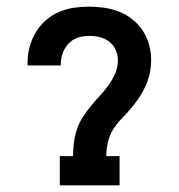

<svg xmlns="http://www.w3.org/2000/svg" viewBox="-20 -558 540 578"><path d="M160 0V-88H200Q200 -108 202.5 -128.5Q205 -149 211.5 -168.5Q218 -188 229 -205Q240 -222 253 -238Q266 -254 280 -269Q294 -284 306 -300.5Q318 -317 326.5 -336Q335 -355 335 -376Q335 -392 328.5 -407Q322 -422 309.5 -432Q297 -442 281 -446Q265 -450 249 -450Q232 -450 215.5 -445Q199 -440 187 -427.5Q175 -415 169 -398.5Q163 -382 163 -365Q163 -364 163 -363Q163 -362 163 -361H63Q63 -363 63 -365Q63 -367 63 -369Q63 -393 69 -416Q75 -439 87 -459.5Q99 -480 117 -496Q135 -512 156.5 -521.5Q178 -531 201.5 -534.5Q225 -538 249 -538Q272 -538 295 -534.5Q318 -531 339.5 -522.5Q361 -514 379.5 -499Q398 -484 410.5 -464.5Q423 -445 429 -422.5Q435 -400 435 -377Q435 -356 430.5 -336Q426 -316 417.5 -297.5Q409 -279 397.5 -262Q386 -245 372.5 -229.5Q359 -214 344.5 -199Q330 -184 319.5 -166.5Q309 -149 304.5 -128.5Q300 -108 300 -88H340V0Z"/></svg>

Font: Iosevka Slab Semibold
Style: Regular
Weight: 600
Monospace: yes
Designer: Belleve Invis
Foundry: Belleve Invis
Version: Version 11.1.1; ttfautohint (v1.8.3)